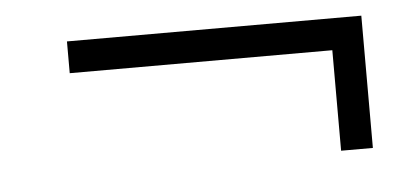

<svg xmlns="http://www.w3.org/2000/svg" viewBox="-29 -455 619 295"><g transform="rotate(-5 280.0 -307.0)"><path d="M487 -205V-360H82V-409H536V-205Z"/></g></svg>

Font: Baskervville SemiBold
Style: Italic
Weight: 600
Italic angle: -18°
Version: Version 1.100